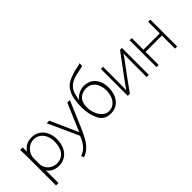

<svg xmlns="http://www.w3.org/2000/svg" viewBox="25 -1567 2590 2590"><g transform="rotate(-45 1320.0 -271.5)"><path d="M537 -234Q537 -151 508 -88.5Q479 -26 425.5 8.5Q372 43 302 43Q249 43 205 21.5Q161 0 132 -41V200H86V-316Q86 -414 82 -481H131V-398Q161 -445 206.5 -469Q252 -493 311 -493Q377 -493 428.5 -460Q480 -427 508.5 -368Q537 -309 537 -234ZM491 -231Q491 -296 468.5 -346.5Q446 -397 405 -425Q364 -453 312 -453Q263 -453 222 -427.5Q181 -402 156.5 -360Q132 -318 132 -273V-170Q132 -121 156 -82Q180 -43 220.5 -21.5Q261 0 308 0Q393 0 442 -62Q491 -124 491 -231Z M815 -87 984 -483H1033L882 -128Q833 -13 796.5 47.5Q760 108 710 149Q673 180 626 196L617 191L607 158Q656 144 701 102Q724 80 752 35Q780 -10 787 -49L590 -483H639Z M1123 -560Q1156 -622 1206.5 -652.5Q1257 -683 1347 -710Q1349 -711 1396 -721Q1419 -725 1441.5 -730.5Q1464 -736 1475 -743L1476 -694Q1462 -683 1381 -669L1358 -664Q1288 -651 1241 -623.5Q1194 -596 1166 -551Q1148 -521 1138 -482Q1128 -443 1120 -392Q1151 -437 1201 -461Q1251 -485 1299 -485Q1366 -485 1416.5 -454Q1467 -423 1494.5 -366Q1522 -309 1522 -234Q1522 -151 1494.5 -89.5Q1467 -28 1416.5 5.5Q1366 39 1298 39Q1175 39 1124.5 -64.5Q1074 -168 1074 -306Q1074 -469 1123 -560ZM1300 -2Q1357 -2 1396.5 -34.5Q1436 -67 1455 -117.5Q1474 -168 1474 -223V-224Q1474 -277 1456.5 -326.5Q1439 -376 1399.5 -408Q1360 -440 1298 -440Q1246 -440 1205 -416.5Q1164 -393 1144 -351Q1125 -313 1125 -241Q1125 -190 1146 -134Q1167 -78 1207 -40Q1247 -2 1300 -2Z M1666 -483V-210Q1666 -102 1664 -38Q1685 -71 1716 -112L1732 -134L1767 -182L1990 -483H2026V30H1984V-245Q1984 -350 1988 -415Q1958 -368 1904 -298L1876 -260Q1806 -168 1665 30H1625V-483Z M2214 -483V-261H2526V-483H2567V30H2526V-220H2214V30H2173V-483Z"/></g></svg>

Font: Gmarket Sans TTF Light
Style: Regular
Weight: 300
Designer: Creative Director : Sungho Lee; Art Director : Kiwoong Choi; Project Manager : Sori Yang, Jongwook Yoon; Font Designer :
Foundry: Sandoll Inc.
Version: Version 1.000;hotconv 1.0.109;makeotfexe 2.5.65596